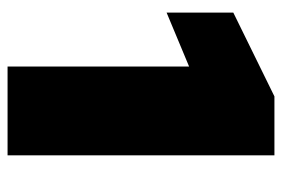

<svg xmlns="http://www.w3.org/2000/svg" viewBox="-136 -592 728 495"><g transform="rotate(90 227.5 -344.0)"><path d="M151 0V-468L12 -410V-582L228 -688H380V0Z"/></g></svg>

Font: Saira Expanded ExtraBold
Style: Regular
Weight: 800
Width: 7
Designer: Hector Gatti with collaboration of the Omnibus-Type team
Foundry: Omnibus-Type
Version: Version 1.101